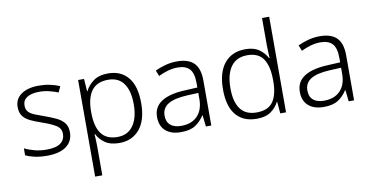

<svg xmlns="http://www.w3.org/2000/svg" viewBox="-89 -1013 2917 1503"><g transform="rotate(-10 1369.5 -262.0)"><path d="M423 -141Q423 -69 369 -29.5Q315 10 217 10Q161 10 118 0.5Q75 -9 46 -24V-79Q81 -61 126 -49.5Q171 -38 218 -38Q296 -38 331.5 -64.5Q367 -91 367 -137Q367 -181 330 -204.5Q293 -228 221 -253Q171 -270 133.5 -287.5Q96 -305 75 -332Q54 -359 54 -406Q54 -470 106 -506Q158 -542 245 -542Q293 -542 334.5 -533Q376 -524 411 -509L390 -462Q359 -475 320 -484.5Q281 -494 242 -494Q179 -494 144 -472Q109 -450 109 -408Q109 -376 126 -357.5Q143 -339 175 -326Q207 -313 253 -297Q301 -280 339 -262Q377 -244 400 -216Q423 -188 423 -141Z M796 -542Q898 -542 955 -473Q1012 -404 1012 -269Q1012 -134 952.5 -62Q893 10 790 10Q720 10 677 -20Q634 -50 614 -92H610Q612 -67 613 -37.5Q614 -8 614 17V236H557V-532H604L611 -433H614Q634 -476 678 -509Q722 -542 796 -542ZM788 -493Q699 -493 657 -437Q615 -381 614 -276V-266Q614 -152 655.5 -95.5Q697 -39 784 -39Q866 -39 909.5 -100.5Q953 -162 953 -270Q953 -377 911.5 -435Q870 -493 788 -493Z M1344 -541Q1434 -541 1478 -497Q1522 -453 1522 -358V0H1479L1469 -90H1466Q1437 -45 1395.5 -17.5Q1354 10 1280 10Q1203 10 1159 -28.5Q1115 -67 1115 -139Q1115 -219 1180 -260.5Q1245 -302 1369 -307L1466 -312V-349Q1466 -427 1434.5 -460Q1403 -493 1342 -493Q1301 -493 1263 -482Q1225 -471 1187 -453L1169 -499Q1207 -517 1251.5 -529Q1296 -541 1344 -541ZM1376 -265Q1274 -260 1224.5 -229.5Q1175 -199 1175 -139Q1175 -89 1205.5 -63.5Q1236 -38 1290 -38Q1373 -38 1419 -85.5Q1465 -133 1466 -217V-269Z M1883 10Q1776 10 1718.5 -58.5Q1661 -127 1661 -261Q1661 -398 1721 -470Q1781 -542 1888 -542Q1955 -542 1996.5 -512.5Q2038 -483 2059 -441H2063Q2062 -464 2060.5 -492.5Q2059 -521 2059 -545V-760H2116V0H2070L2062 -93H2059Q2038 -50 1996 -20Q1954 10 1883 10ZM1890 -39Q1982 -39 2021 -95Q2060 -151 2060 -257V-266Q2060 -376 2021.5 -434.5Q1983 -493 1894 -493Q1808 -493 1764 -432.5Q1720 -372 1720 -260Q1720 -152 1762 -95.5Q1804 -39 1890 -39Z M2479 -541Q2569 -541 2613 -497Q2657 -453 2657 -358V0H2614L2604 -90H2601Q2572 -45 2530.5 -17.5Q2489 10 2415 10Q2338 10 2294 -28.5Q2250 -67 2250 -139Q2250 -219 2315 -260.5Q2380 -302 2504 -307L2601 -312V-349Q2601 -427 2569.5 -460Q2538 -493 2477 -493Q2436 -493 2398 -482Q2360 -471 2322 -453L2304 -499Q2342 -517 2386.5 -529Q2431 -541 2479 -541ZM2511 -265Q2409 -260 2359.5 -229.5Q2310 -199 2310 -139Q2310 -89 2340.5 -63.5Q2371 -38 2425 -38Q2508 -38 2554 -85.5Q2600 -133 2601 -217V-269Z"/></g></svg>

Font: Noto Sans Thai Looped Light
Style: Regular
Weight: 300
Designer: Sasikarn Vongin, Ben Mitchell
Foundry: The Fontpad Ltd
Version: Version 1.001; ttfautohint (v1.8.4.7-5d5b)